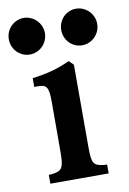

<svg xmlns="http://www.w3.org/2000/svg" viewBox="-125 -743 532 793"><g transform="rotate(-10 141.5 -346.5)"><path d="M202.1 -119.6Q202.1 -94.7 203.9 -79.6Q205.6 -64.5 210.9 -55.7Q216.3 -46.9 226.3 -43.2Q236.3 -39.6 252.4 -37.6L265.6 -37.1V0H21V-37.1L33.7 -37.6Q50.3 -39.6 60.3 -43.5Q70.3 -47.4 75.7 -56.4Q81.1 -65.4 83 -80.3Q85 -95.2 85 -119.1L85.4 -329.1Q85.4 -354 83.5 -369.1Q81.5 -384.3 76.2 -392.3Q70.8 -400.4 61.3 -402.8Q51.8 -405.3 36.1 -405.3L24.9 -404.8V-441.9Q68.8 -447.3 106.4 -457.3Q144 -467.3 183.6 -485.4L191.4 -477.5Q194.8 -474.6 198 -471.4Q201.2 -468.3 202.1 -465.8ZM106.9 -617.2Q106.9 -601.1 100.8 -586.9Q94.7 -572.8 84.5 -562.5Q74.2 -552.2 60.3 -546.1Q46.4 -540 30.8 -540Q15.1 -540 1.5 -546.1Q-12.2 -552.2 -22.5 -562.5Q-32.7 -572.8 -38.6 -586.9Q-44.4 -601.1 -44.4 -617.2Q-44.4 -632.8 -38.6 -646.7Q-32.7 -660.6 -22.5 -670.9Q-12.2 -681.2 1.5 -687.3Q15.1 -693.4 30.8 -693.4Q46.4 -693.4 60.3 -687.3Q74.2 -681.2 84.5 -670.9Q94.7 -660.6 100.8 -646.7Q106.9 -632.8 106.9 -617.2ZM326.2 -617.2Q326.2 -601.1 320.1 -586.9Q314 -572.8 303.7 -562.5Q293.5 -552.2 279.5 -546.1Q265.6 -540 250 -540Q234.4 -540 220.7 -546.1Q207 -552.2 197 -562.5Q187 -572.8 181.2 -586.9Q175.3 -601.1 175.3 -617.2Q175.3 -632.8 181.2 -646.7Q187 -660.6 197 -670.9Q207 -681.2 220.7 -687.3Q234.4 -693.4 250 -693.4Q265.6 -693.4 279.5 -687.3Q293.5 -681.2 303.7 -670.9Q314 -660.6 320.1 -646.7Q326.2 -632.8 326.2 -617.2Z"/></g></svg>

Font: Varendra
Style: Regular
Weight: 700
Designer: Jacob Thomas
Foundry: Bangla Type Foundry
Version: Version 1.008